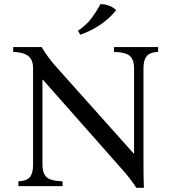

<svg xmlns="http://www.w3.org/2000/svg" viewBox="-20 -890 818 918"><path d="M632 8Q617 -15 599 -38.5Q581 -62 550 -96L185 -509H183V-100Q183 -63 201.5 -44Q220 -25 279 -23V0H68V-23Q109 -25 123.5 -44Q138 -63 138 -100V-565Q138 -604 115.5 -622Q93 -640 43 -642V-665H179Q194 -640 211.5 -616Q229 -592 250 -569L619 -156H621V-565Q621 -602 602.5 -621Q584 -640 525 -642V-665H736V-642Q696 -640 681 -621Q666 -602 666 -565V-100Q666 -72 666.5 -46.5Q667 -21 668 8ZM460 -870Q480 -871 501 -863Q522 -855 535 -841Q507 -805 463.5 -774.5Q420 -744 364 -724L353 -743Q394 -771 418 -803.5Q442 -836 460 -870Z"/></svg>

Font: Bona Nova SC
Style: Regular
Weight: 400
Designer: Mateusz Machalski
Foundry: Capitalics
Version: Version 4.001; ttfautohint (v1.8.4.7-5d5b)